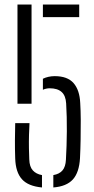

<svg xmlns="http://www.w3.org/2000/svg" viewBox="-20 -820 414 846"><path d="M47 -121.5Q45.5 -165.5 45.8 -202Q46 -238.5 47 -277.5H110Q108.5 -255 107.8 -225.2Q107 -195.5 107.5 -166.2Q108 -137 109 -117.5Q110 -85 124.8 -69Q139.5 -53 165 -48.5V6Q104.5 0.5 76.8 -30.2Q49 -61 47 -121.5ZM57 -363V-800H119V-363ZM169 -424.5V-473Q180 -478.5 193.5 -481.5Q207 -484.5 221 -484.5Q277.5 -484.5 304.2 -453.8Q331 -423 333.5 -366Q335.5 -334 335.8 -292.2Q336 -250.5 335.2 -206.5Q334.5 -162.5 332.5 -123.5Q329 -60 301 -29.2Q273 1.5 215 6V-48.5Q241.5 -53 255.2 -69Q269 -85 270.5 -116.5Q274 -176 274.5 -241.2Q275 -306.5 271.5 -364Q269.5 -399 251.2 -415Q233 -431 199 -431Q190.5 -431 183 -429.2Q175.5 -427.5 169 -424.5ZM169 -744.5V-800H329V-744.5Z"/></svg>

Font: Big Shoulders Stencil Text Thin Light
Style: Regular
Weight: 300
Version: Version 2.001